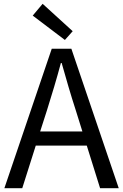

<svg xmlns="http://www.w3.org/2000/svg" viewBox="-20 -989 647 1009"><path d="M362 -825 204 -969 152 -907 321 -779ZM191 -298 227 -410C253 -493 277 -572 300 -658H304C328 -573 351 -493 378 -410L413 -298ZM506 0H604L355 -733H252L3 0H97L168 -224H436Z"/></svg>

Font: Noto Sans Japanese Regular
Style: Regular
Weight: 400
Designer: Ryoko NISHIZUKA (kana & ideographs); Paul D. Hunt (Latin, Greek & Cyrillic); Wenlong ZHANG (bopomofo); Sandoll Communica
Foundry: Adobe Systems Incorporated
Version: Version 1.000;PS 1;hotconv 1.0.78;makeotf.lib2.5.61930